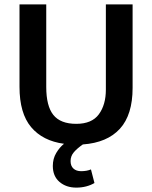

<svg xmlns="http://www.w3.org/2000/svg" viewBox="-20 -650 694 876"><path d="M69 -630H191V-253Q191 -166 223.5 -125.5Q256 -85 328 -85Q399 -85 431 -128.5Q463 -172 463 -241V-630H585V-249Q585 -126 527 -62.5Q469 1 358 9Q332 27 317 44.5Q302 62 302 85Q302 107 315 119Q328 131 350 131Q376 131 395 123L411 185Q394 195 373 200.5Q352 206 328 206Q282 206 251.5 180Q221 154 221 107Q221 74 236.5 48Q252 22 272 6Q175 -7 122 -70Q69 -133 69 -254Z"/></svg>

Font: Mukta SemiBold
Style: Regular
Weight: 600
Designer: Girish Dalvi and Yashodeep Gholap
Foundry: Ek Type
Version: Version 2.538;PS 1.002;hotconv 16.6.51;makeotf.lib2.5.65220;